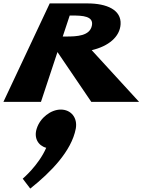

<svg xmlns="http://www.w3.org/2000/svg" viewBox="-34 -597 835 1125"><path d="M257.3 -577 -14 0H206L302.7 -292L501 0H781L503.4 -303C601.9 -326 668.3 -381 672.6 -455C677.5 -539 592.3 -577 478.3 -577ZM333.6 -383 374.4 -506H391.4C448.4 -506 516 -503 504.4 -447C492.1 -386 416.6 -383 352.6 -383ZM322.1 45C382.1 45 421.8 93 410 157C384.8 289 262.8 413 143.3 508L99.1 450C99.1 450 192.1 372 236.8 269C188.8 256 163.7 211 181 157C200.8 93 264.1 45 322.1 45Z"/></svg>

Font: Hussar Milosc
Style: Obl
Weight: 700
Foundry: Cannot Into Space Fonts
Version: Version 1.02